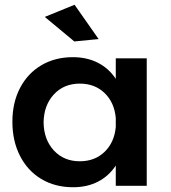

<svg xmlns="http://www.w3.org/2000/svg" viewBox="-20 -780 716 806"><path d="M293 -760 394 -616 292 -606 168 -709ZM596 -535V0H466V-85Q437 -41 391.5 -17.5Q346 6 287 6Q211 6 153.5 -28.5Q96 -63 64 -125.5Q32 -188 32 -269Q32 -349 64 -410.5Q96 -472 153.5 -506Q211 -540 286 -540Q345 -540 391 -516.5Q437 -493 466 -449V-535ZM466 -247V-285Q460 -350 419 -389.5Q378 -429 315 -429Q248 -429 206 -383.5Q164 -338 163 -266Q164 -194 206 -148.5Q248 -103 315 -103Q378 -103 419 -142.5Q460 -182 466 -247Z"/></svg>

Font: TypoPRO Montserrat Alternates
Style: Regular
Weight: 500
Designer: Julieta Ulanovsky
Foundry: Julieta Ulanovsky
Version: Version 6.001